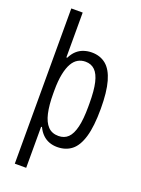

<svg xmlns="http://www.w3.org/2000/svg" viewBox="-166 -797 768 1046"><g transform="rotate(20 217.5 -274.0)"><path d="M59 176V-724H125V-464H130Q143 -490 160.5 -506Q178 -522 200.5 -529.5Q223 -537 247 -537Q296 -537 329.5 -509.5Q363 -482 380 -422Q397 -362 397 -265Q397 -163 379 -102Q361 -41 327 -14.5Q293 12 244 12Q219 12 197.5 4Q176 -4 159 -20.5Q142 -37 130 -62H125V176ZM230 -47Q264 -47 285.5 -68Q307 -89 318 -134.5Q329 -180 329 -253V-272Q329 -346 318.5 -391Q308 -436 286.5 -457Q265 -478 232 -478Q208 -478 188.5 -467Q169 -456 155 -431.5Q141 -407 133 -367.5Q125 -328 125 -272V-255Q125 -188 135.5 -141.5Q146 -95 169 -71Q192 -47 230 -47Z"/></g></svg>

Font: Archivo Condensed Light
Style: Regular
Weight: 300
Width: 3
Designer: Hector Gatti
Foundry: Omnibus-Type
Version: Version 2.001